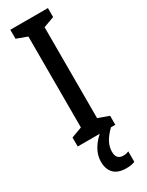

<svg xmlns="http://www.w3.org/2000/svg" viewBox="-244 -751 779 1017"><g transform="rotate(-30 146.0 -242.5)"><path d="M261 0H31V-55L96 -79V-635L31 -659V-714H261V-659L195 -635V-79L261 -55ZM174 115Q174 163 217 163Q230 163 237.5 160.5Q245 158 250 156V220Q241 224 228 226.5Q215 229 198 229Q147 229 122 203.5Q97 178 97 131Q97 92 119.5 54.5Q142 17 181 -12L234 0Q200 34 187 61Q174 88 174 115Z"/></g></svg>

Font: Noto Sans Kannada ExtraCondensed Medium
Style: Regular
Weight: 500
Width: 2
Designer: Jelle Bosma - Monotype Design Team
Foundry: Monotype Imaging Inc.
Version: Version 2.005; ttfautohint (v1.8.4.7-5d5b)